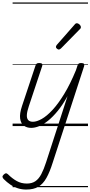

<svg xmlns="http://www.w3.org/2000/svg" viewBox="-103 -1030 739 1569"><path d="M152 15Q116 15 91.5 -3.5Q67 -22 61.5 -61.5Q56 -101 77 -164L187 -494Q191 -506 197.5 -510.5Q204 -515 217 -515Q234 -515 240 -509Q246 -503 242 -491L132 -160Q118 -119 116.5 -91Q115 -63 127.5 -49Q140 -35 166 -35Q197 -35 238 -58Q279 -81 325.5 -131Q372 -181 421 -261Q470 -341 518 -457L530 -494Q534 -506 540.5 -510.5Q547 -515 560 -515Q579 -515 583.5 -507.5Q588 -500 584 -488L328 298Q304 375 276.5 424Q249 473 210.5 496Q172 519 111 519Q75 519 42.5 508.5Q10 498 -18.5 478.5Q-47 459 -72 434Q-81 425 -82.5 416Q-84 407 -72 396Q-61 386 -54 386Q-47 386 -38 394Q-3 429 34 449.5Q71 470 116 470Q158 470 186 451Q214 432 234.5 393Q255 354 274 295L449 -245Q410 -174 369.5 -124.5Q329 -75 290.5 -44Q252 -13 217 1Q182 15 152 15ZM377 -625Q371 -625 362.5 -632Q354 -639 354 -646Q354 -650 355.5 -654Q357 -658 361 -663L505 -827Q511 -835 515.5 -837.5Q520 -840 525 -840Q532 -840 540 -835Q548 -830 553 -822.5Q558 -815 558 -808Q558 -803 556.5 -799.5Q555 -796 550 -792L395 -634Q385 -625 377 -625ZM0 490H616V500H0ZM0 -20H616V0H0ZM0 -505H616V-500H0ZM0 -1010H616V-1000H0Z"/></svg>

Font: Playwrite US Trad Guides
Style: Regular
Weight: 400
Designer: Veronika Burian, José Scaglione
Foundry: TypeTogether
Version: Version 1.003